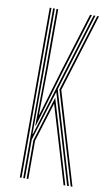

<svg xmlns="http://www.w3.org/2000/svg" viewBox="-90 -846 508 891"><g transform="rotate(10 164.0 -400.0)"><path d="M86 0V-800H94V-516L93 -209.5H95L187.5 -511.5L277 -800H285.2L172 -434L301.2 0H293L167.8 -420.2L94 -182.5V0ZM102 0V-181.2L167.5 -392.8L284.5 0H276.2L167.2 -365.2L110 -180V0ZM70 0V-800H78V0ZM309.8 0 180.2 -434 293.8 -800H302L188.8 -434L318 0ZM99 -249.2 102 -522V-800H110V-528.8L107 -303.2H109L176 -529L260 -800H268.5L182 -520.8L101 -249.2Z"/></g></svg>

Font: Big Shoulders Inline Text Thin
Style: Regular
Weight: 100
Designer: Patric King
Foundry: XO Type Co
Version: Version 2.002